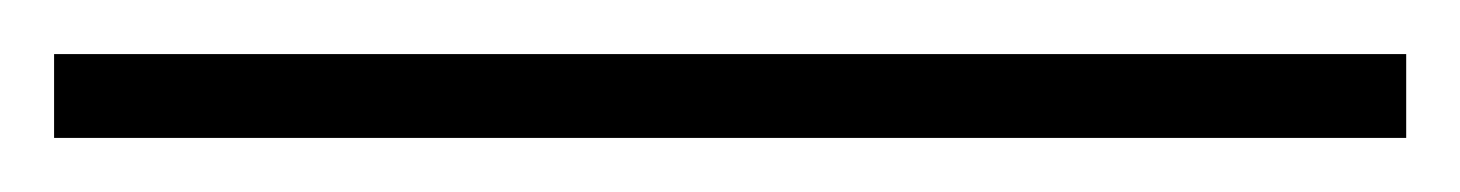

<svg xmlns="http://www.w3.org/2000/svg" viewBox="-20 68 540 71"><path d="M0 119V88H500V119Z"/></svg>

Font: M PLUS 1 Code ExtraLight
Style: Regular
Weight: 250
Designer: Coji Morishita
Foundry: UNDERFOREST DESIGN
Version: Version 1.002